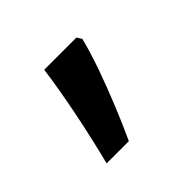

<svg xmlns="http://www.w3.org/2000/svg" viewBox="-73 -203 409 409"><g transform="rotate(-45 131.5 1.5)"><path d="M190 -116 197 -105Q188 -70 174.5 -32Q161 6 145.5 44Q130 82 113 119H46Q61 60 73.5 -2Q86 -64 93 -116Z"/></g></svg>

Font: ukannada85
Style: Book
Weight: 400
Designer: Jelle Bosma - Monotype Design Team
Foundry: Monotype Imaging Inc.
Version: Version 2.003